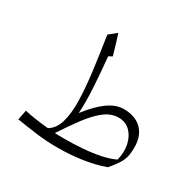

<svg xmlns="http://www.w3.org/2000/svg" viewBox="-159 -910 1118 1096"><g transform="rotate(30 400.0 -361.5)"><path d="M564.9 -314.5Q610.4 -314.5 640.6 -285.2Q670.9 -255.9 681.6 -207.8Q692.4 -159.7 678.7 -104Q642.1 -85.9 589.8 -75Q537.6 -64 476.8 -59.3Q416 -54.7 353 -54.7Q337.9 -54.7 322.8 -54.9Q307.6 -55.2 292.5 -55.7Q342.3 -131.8 386.2 -190.2Q430.2 -248.5 473.6 -281.5Q517.1 -314.5 564.9 -314.5ZM567.4 -371.6Q514.2 -371.6 461.9 -333.7Q409.7 -295.9 353.5 -223.1Q358.4 -299.3 352.5 -395.3Q346.7 -491.2 336.9 -587.4L360.4 -600.1Q354.5 -621.1 347.9 -643.3Q341.3 -665.5 334.5 -688.2Q327.6 -710.9 320.3 -732.4L271 -692.4Q289.6 -571.8 303 -467.3Q316.4 -362.8 317.9 -280Q319.3 -197.3 302.5 -140.9Q285.6 -84.5 243.7 -60.1Q196.3 -64.9 155 -70.8Q113.8 -76.7 85.9 -84L72.8 -19.5Q127.9 -10.3 199.5 -0.7Q271 8.8 346.2 8.8Q429.2 8.8 507.3 -2.7Q585.4 -14.2 652.3 -38.1Q676.3 -66.4 691.2 -87.9Q706.1 -109.4 713.9 -127.9Q721.7 -146.5 724.4 -166.5Q727.1 -186.5 727.1 -211.9Q727.1 -250 716.1 -279.8Q705.1 -309.6 684.3 -329.8Q663.6 -350.1 634 -360.8Q604.5 -371.6 567.4 -371.6Z"/></g></svg>

Font: Pinar-VF
Style: Regular
Weight: 300
Designer: Amin Abedi
Version: Version 3.0